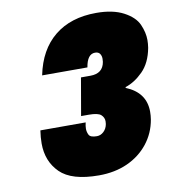

<svg xmlns="http://www.w3.org/2000/svg" viewBox="-84 -821 817 902"><g transform="rotate(-10 325.0 -370.0)"><path d="M134 -502Q158 -621 235.5 -684Q313 -747 435 -747Q514 -747 565 -720Q616 -693 633 -654.5Q650 -616 650 -580Q650 -562 647 -543Q634 -473 594.5 -433.5Q555 -394 511 -380L510 -376Q604 -338 604 -246Q604 -228 601 -209Q590 -145 551 -96Q512 -47 452 -20Q392 7 316 7Q186 7 131 -47.5Q76 -102 76 -187Q76 -216 81 -249H297Q293 -232 293 -219Q293 -204 300 -190Q307 -176 338 -176Q356 -176 370.5 -189.5Q385 -203 389 -225Q390 -232 390 -238Q390 -256 376 -269Q362 -282 318 -282H281L312 -461H348Q352 -461 357 -461Q417 -461 426 -515Q427 -523 427 -530Q427 -544 420 -554Q413 -564 397 -564Q360 -564 350 -502Z"/></g></svg>

Font: Fz Poppins Black
Style: Italic
Weight: 900
Italic angle: -10°
Designer: Ninad Kale (Devanagari), Jonny Pinhorn (Latin)
Foundry: Indian Type Foundry
Version: Vit hóa bi Vntype.Com & FontZin.Com